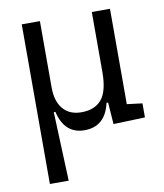

<svg xmlns="http://www.w3.org/2000/svg" viewBox="-83 -586 752 879"><g transform="rotate(-10 293.0 -147.0)"><path d="M277.3 9.8Q184.6 9.8 159.7 -96.2H152.3L165 224.6H77.6V-517.6H162.1V-210Q162.1 -144.5 192.4 -109.1Q222.7 -73.7 277.3 -73.7Q339.8 -73.7 371.6 -111.8Q403.3 -149.9 403.3 -239.3V-517.6H487.8V-74.2L559.1 -65.4V0L412.1 4.9L404.8 -96.2H397.5Q373.5 9.8 277.3 9.8Z"/></g></svg>

Font: CaskaydiaMono NF SemiLight
Style: Regular
Weight: 350
Designer: Aaron Bell
Foundry: Saja Typeworks
Version: Version 2111.001; ttfautohint (v1.8.4);Nerd Fonts 3.1.1